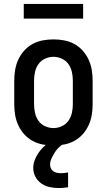

<svg xmlns="http://www.w3.org/2000/svg" viewBox="-20 -727 540 970"><path d="M250 8Q223 8 196 3Q169 -2 145 -15Q121 -28 102.5 -48.5Q84 -69 72.5 -94Q61 -119 56.5 -146Q52 -173 52 -200V-320Q52 -347 56.5 -374Q61 -401 72.5 -426Q84 -451 102.5 -471.5Q121 -492 145 -505Q169 -518 196 -523Q223 -528 250 -528Q277 -528 304 -523Q331 -518 355 -505Q379 -492 397.5 -471.5Q416 -451 427.5 -426Q439 -401 443.5 -374Q448 -347 448 -320V-200Q448 -173 443.5 -146Q439 -119 427.5 -94Q416 -69 397.5 -48.5Q379 -28 355 -15Q331 -2 304 3Q277 8 250 8ZM250 -80Q272 -80 292.5 -89.5Q313 -99 325.5 -116.5Q338 -134 343 -156Q348 -178 348 -200V-320Q348 -342 343 -364Q338 -386 325.5 -403.5Q313 -421 292.5 -430.5Q272 -440 250 -440Q228 -440 207.5 -430.5Q187 -421 174.5 -403.5Q162 -386 157 -364Q152 -342 152 -320V-200Q152 -178 157 -156Q162 -134 174.5 -116.5Q187 -99 207.5 -89.5Q228 -80 250 -80ZM276 223Q253 223 230.5 218Q208 213 189 200Q170 187 159 166Q148 145 148 122Q148 102 155 83Q162 64 173 47.5Q184 31 198 17Q212 3 229 -8H301V0Q287 8 275.5 19.5Q264 31 255.5 45Q247 59 240 74Q233 89 233 105Q233 115 237.5 124Q242 133 250 138.5Q258 144 268 146Q278 148 287 148Q297 148 306 147Q315 146 324 144V219Q312 221 300 222Q288 223 276 223ZM100 -633V-707H400V-633Z"/></svg>

Font: Iosevka Term Curly Semibold
Style: Regular
Weight: 600
Designer: Belleve Invis
Foundry: Belleve Invis
Version: Version 32.3.0